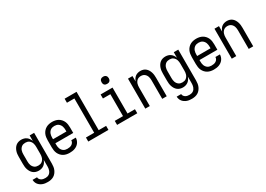

<svg xmlns="http://www.w3.org/2000/svg" viewBox="1 -1698 3998 2884"><g transform="rotate(-30 2000.0 -256.0)"><path d="M248 223Q226 223 204 220.5Q182 218 161.5 210.5Q141 203 122.5 190.5Q104 178 90.5 161Q77 144 70 123Q63 102 62 80H140Q140 98 151 113.5Q162 129 177.5 138Q193 147 211 150Q229 153 248 153Q264 153 280.5 148.5Q297 144 310.5 134.5Q324 125 333.5 111Q343 97 348.5 81Q354 65 356 48.5Q358 32 358 15V-96Q350 -73 336.5 -53Q323 -33 304 -19Q285 -5 262 1.5Q239 8 215 8Q190 8 166 1Q142 -6 122.5 -21.5Q103 -37 90 -58Q77 -79 69 -102.5Q61 -126 58.5 -150.5Q56 -175 56 -200V-320Q56 -345 58.5 -369.5Q61 -394 69 -417.5Q77 -441 90 -462Q103 -483 122.5 -498.5Q142 -514 166 -521Q190 -528 215 -528Q239 -528 262 -521.5Q285 -515 304 -501Q323 -487 336.5 -467Q350 -447 358 -424V-520H436V15Q436 42 432 68.5Q428 95 417.5 119Q407 143 390 164Q373 185 350 198.5Q327 212 300.5 217.5Q274 223 248 223ZM246 -62Q263 -62 279.5 -66Q296 -70 309.5 -80Q323 -90 333 -104Q343 -118 348.5 -134Q354 -150 356 -166.5Q358 -183 358 -200V-320Q358 -337 356 -353.5Q354 -370 348.5 -386Q343 -402 333 -416Q323 -430 309.5 -440Q296 -450 279.5 -454Q263 -458 246 -458Q229 -458 212.5 -454Q196 -450 182.5 -440Q169 -430 159 -416Q149 -402 143.5 -386Q138 -370 136 -353.5Q134 -337 134 -320V-200Q134 -183 136 -166.5Q138 -150 143.5 -134Q149 -118 159 -104Q169 -90 182.5 -80Q196 -70 212.5 -66Q229 -62 246 -62Z M750 8Q723 8 696.5 2.5Q670 -3 646.5 -16Q623 -29 604.5 -49.5Q586 -70 575 -94.5Q564 -119 560 -146Q556 -173 556 -200V-320Q556 -347 560 -374Q564 -401 575 -425.5Q586 -450 604.5 -470.5Q623 -491 646.5 -504Q670 -517 696.5 -522.5Q723 -528 750 -528Q777 -528 803.5 -522.5Q830 -517 853.5 -504Q877 -491 895.5 -470.5Q914 -450 925 -425.5Q936 -401 940 -374Q944 -347 944 -320V-225H634V-200Q634 -183 636 -166Q638 -149 644 -133Q650 -117 660.5 -103Q671 -89 685 -79.5Q699 -70 716 -66Q733 -62 750 -62Q770 -62 789.5 -65.5Q809 -69 826 -79.5Q843 -90 853.5 -107.5Q864 -125 864 -145H942Q942 -122 934.5 -100Q927 -78 913.5 -59.5Q900 -41 881 -27.5Q862 -14 840.5 -6Q819 2 796 5Q773 8 750 8ZM866 -295V-320Q866 -337 864 -354Q862 -371 856 -387Q850 -403 839.5 -417Q829 -431 815 -440.5Q801 -450 784 -454Q767 -458 750 -458Q733 -458 716 -454Q699 -450 685 -440.5Q671 -431 660.5 -417Q650 -403 644 -387Q638 -371 636 -354Q634 -337 634 -320V-295Z M1075 0V-70H1218V-665H1089V-735H1296V-70H1425V0Z M1575 0V-70H1718V-450H1589V-520H1796V-70H1925V0ZM1755 -608Q1742 -608 1730 -611.5Q1718 -615 1709 -624Q1700 -633 1696.5 -645Q1693 -657 1693 -670Q1693 -683 1696.5 -695Q1700 -707 1709 -716Q1718 -725 1730 -729Q1742 -733 1755 -733Q1768 -733 1780 -729Q1792 -725 1801 -716Q1810 -707 1814 -695Q1818 -683 1818 -670Q1818 -657 1814 -645Q1810 -633 1801 -624Q1792 -615 1780 -611.5Q1768 -608 1755 -608Z M2064 0V-520H2142V-425Q2150 -447 2162.5 -467Q2175 -487 2193.5 -501Q2212 -515 2235 -521.5Q2258 -528 2281 -528Q2306 -528 2329.5 -521Q2353 -514 2372 -498Q2391 -482 2403.5 -461Q2416 -440 2423.5 -416.5Q2431 -393 2433.5 -368.5Q2436 -344 2436 -320V0H2358V-320Q2358 -337 2356 -353.5Q2354 -370 2349 -385.5Q2344 -401 2334.5 -415Q2325 -429 2312 -439Q2299 -449 2283 -453.5Q2267 -458 2250 -458Q2233 -458 2217 -453.5Q2201 -449 2188 -439Q2175 -429 2165.5 -415Q2156 -401 2151 -385.5Q2146 -370 2144 -353.5Q2142 -337 2142 -320V0Z M2748 223Q2726 223 2704 220.5Q2682 218 2661.5 210.5Q2641 203 2622.5 190.5Q2604 178 2590.5 161Q2577 144 2570 123Q2563 102 2562 80H2640Q2640 98 2651 113.5Q2662 129 2677.5 138Q2693 147 2711 150Q2729 153 2748 153Q2764 153 2780.5 148.5Q2797 144 2810.5 134.5Q2824 125 2833.5 111Q2843 97 2848.5 81Q2854 65 2856 48.5Q2858 32 2858 15V-96Q2850 -73 2836.5 -53Q2823 -33 2804 -19Q2785 -5 2762 1.5Q2739 8 2715 8Q2690 8 2666 1Q2642 -6 2622.5 -21.5Q2603 -37 2590 -58Q2577 -79 2569 -102.5Q2561 -126 2558.5 -150.5Q2556 -175 2556 -200V-320Q2556 -345 2558.5 -369.5Q2561 -394 2569 -417.5Q2577 -441 2590 -462Q2603 -483 2622.5 -498.5Q2642 -514 2666 -521Q2690 -528 2715 -528Q2739 -528 2762 -521.5Q2785 -515 2804 -501Q2823 -487 2836.5 -467Q2850 -447 2858 -424V-520H2936V15Q2936 42 2932 68.5Q2928 95 2917.5 119Q2907 143 2890 164Q2873 185 2850 198.5Q2827 212 2800.5 217.5Q2774 223 2748 223ZM2746 -62Q2763 -62 2779.5 -66Q2796 -70 2809.5 -80Q2823 -90 2833 -104Q2843 -118 2848.5 -134Q2854 -150 2856 -166.5Q2858 -183 2858 -200V-320Q2858 -337 2856 -353.5Q2854 -370 2848.5 -386Q2843 -402 2833 -416Q2823 -430 2809.5 -440Q2796 -450 2779.5 -454Q2763 -458 2746 -458Q2729 -458 2712.5 -454Q2696 -450 2682.5 -440Q2669 -430 2659 -416Q2649 -402 2643.5 -386Q2638 -370 2636 -353.5Q2634 -337 2634 -320V-200Q2634 -183 2636 -166.5Q2638 -150 2643.5 -134Q2649 -118 2659 -104Q2669 -90 2682.5 -80Q2696 -70 2712.5 -66Q2729 -62 2746 -62Z M3250 8Q3223 8 3196.5 2.5Q3170 -3 3146.5 -16Q3123 -29 3104.5 -49.5Q3086 -70 3075 -94.5Q3064 -119 3060 -146Q3056 -173 3056 -200V-320Q3056 -347 3060 -374Q3064 -401 3075 -425.5Q3086 -450 3104.5 -470.5Q3123 -491 3146.5 -504Q3170 -517 3196.5 -522.5Q3223 -528 3250 -528Q3277 -528 3303.5 -522.5Q3330 -517 3353.5 -504Q3377 -491 3395.5 -470.5Q3414 -450 3425 -425.5Q3436 -401 3440 -374Q3444 -347 3444 -320V-225H3134V-200Q3134 -183 3136 -166Q3138 -149 3144 -133Q3150 -117 3160.5 -103Q3171 -89 3185 -79.5Q3199 -70 3216 -66Q3233 -62 3250 -62Q3270 -62 3289.5 -65.5Q3309 -69 3326 -79.5Q3343 -90 3353.5 -107.5Q3364 -125 3364 -145H3442Q3442 -122 3434.5 -100Q3427 -78 3413.5 -59.5Q3400 -41 3381 -27.5Q3362 -14 3340.5 -6Q3319 2 3296 5Q3273 8 3250 8ZM3366 -295V-320Q3366 -337 3364 -354Q3362 -371 3356 -387Q3350 -403 3339.5 -417Q3329 -431 3315 -440.5Q3301 -450 3284 -454Q3267 -458 3250 -458Q3233 -458 3216 -454Q3199 -450 3185 -440.5Q3171 -431 3160.5 -417Q3150 -403 3144 -387Q3138 -371 3136 -354Q3134 -337 3134 -320V-295Z M3564 0V-520H3642V-425Q3650 -447 3662.5 -467Q3675 -487 3693.5 -501Q3712 -515 3735 -521.5Q3758 -528 3781 -528Q3806 -528 3829.5 -521Q3853 -514 3872 -498Q3891 -482 3903.5 -461Q3916 -440 3923.5 -416.5Q3931 -393 3933.5 -368.5Q3936 -344 3936 -320V0H3858V-320Q3858 -337 3856 -353.5Q3854 -370 3849 -385.5Q3844 -401 3834.5 -415Q3825 -429 3812 -439Q3799 -449 3783 -453.5Q3767 -458 3750 -458Q3733 -458 3717 -453.5Q3701 -449 3688 -439Q3675 -429 3665.5 -415Q3656 -401 3651 -385.5Q3646 -370 3644 -353.5Q3642 -337 3642 -320V0Z"/></g></svg>

Font: Iosevka Fixed
Style: Regular
Weight: 400
Monospace: yes
Designer: Belleve Invis
Foundry: Belleve Invis
Version: Version 33.2.4